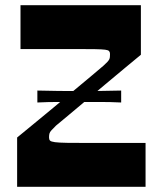

<svg xmlns="http://www.w3.org/2000/svg" viewBox="-20 -720 626 740"><path d="M124 -325V-371Q165 -370 205 -369.5Q245 -369 285 -369Q325 -369 366 -369.5Q407 -370 447 -371V-325Q406 -327 365.5 -327Q325 -327 285 -327Q245 -327 204.5 -327Q164 -327 124 -325ZM46 0V-190Q71 -211 107.5 -240.5Q144 -270 184.5 -304Q225 -338 264 -370.5Q303 -403 333.5 -428.5Q364 -454 379 -467Q397 -483 401 -491Q403 -495 403.5 -500Q404 -505 404 -512Q404 -519 400.5 -523Q397 -527 385 -528.5Q373 -530 347.5 -530.5Q322 -531 277 -531Q250 -531 225.5 -531Q201 -531 176.5 -531Q152 -531 123.5 -531Q95 -531 59 -531V-700H523V-509Q498 -488 462 -458.5Q426 -429 386.5 -395.5Q347 -362 308.5 -330Q270 -298 240.5 -273Q211 -248 196 -236Q184 -224 178 -217.5Q172 -211 170.5 -205Q169 -199 169 -190Q169 -182 173 -178Q177 -174 192 -172Q207 -170 238.5 -169.5Q270 -169 327 -169Q363 -169 393.5 -169Q424 -169 458.5 -169Q493 -169 541 -169V0Z"/></svg>

Font: Ojuju
Style: Bold
Weight: 700
Designer: Chisaokwu Joboson, Mirko Velimirovic
Foundry: Udi Foundry
Version: Version 1.000